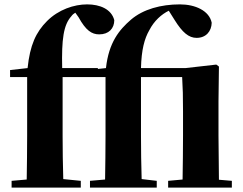

<svg xmlns="http://www.w3.org/2000/svg" viewBox="-20 -857 1108 877"><path d="M812 0H1039V-31L980 -36L978 -238V-393L980 -553L968 -562L827 -546H624C626 -630 640 -681 662 -719C684 -762 718 -792 751 -808L778 -765C813 -709 842 -684 878 -684C921 -684 946 -714 947 -753C936 -808 872 -837 802 -837C715 -837 634 -815 578 -767C525 -721 477 -664 464 -546L427 -542V-546H264C261 -678 270 -743 306 -783C311 -790 317 -795 324 -799L339 -778C372 -718 399 -700 433 -700C477 -700 502 -727 502 -765C489 -815 437 -837 378 -837C318 -837 247 -813 195 -761C144 -710 117 -651 106 -546L26 -537V-505H104V-238C104 -171 103 -104 102 -37L33 -31V0H349V-31L269 -39C267 -105 266 -172 266 -238V-495V-505H462V-238C462 -171 461 -104 460 -37L391 -31V0H696V-31L627 -39C625 -105 624 -172 624 -238V-505H812C815 -455 816 -417 816 -348V-238C816 -182 815 -96 814 -37L748 -31V0Z"/></svg>

Font: Noto Serif CJK SC Black
Style: Regular
Weight: 900
Designer: Ryoko NISHIZUKA 西塚涼子 (kana & ideographs); Frank Grießhammer (Latin, Greek & Cyrillic); Wenlong ZHANG 张文龙 (bopomofo); San
Foundry: Adobe
Version: Version 2.001;hotconv 1.1.0;makeotfexe 2.6.0